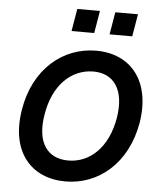

<svg xmlns="http://www.w3.org/2000/svg" viewBox="-63 -1015 896 1079"><g transform="rotate(5 385.5 -476.0)"><path d="M435.4 -835.2 456.7 -961.6H328.8L307.5 -835.2ZM649.9 -835.2 671.2 -961.6H543.3L522 -835.2ZM733.7 -355.1C772.4 -594.5 649.1 -737.2 456 -737.2C267.4 -737.2 105.8 -602.3 68.2 -371.4C28.1 -132.5 151.3 9.9 346.6 9.9C533 9.9 694.2 -123.9 733.7 -355.1ZM603.7 -371.4C575.3 -202.1 473.4 -108.3 351.6 -108.7C236.9 -108.3 169.4 -192.8 197.4 -355.1C224.4 -524.1 327.1 -619 450.3 -619.3C564.6 -619 630 -532.7 603.7 -371.4Z"/></g></svg>

Font: Riot Sans 2.0
Style: Bold Italic
Weight: 600
Italic angle: -9.39999°
Designer: Rasmus Andersson
Foundry: rsms
Version: Version 3.006;hotconv 1.0.109;makeotfexe 2.5.65596